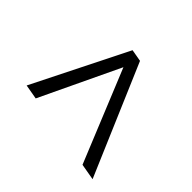

<svg xmlns="http://www.w3.org/2000/svg" viewBox="-102 -675 711 711"><g transform="rotate(-45 253.5 -320.0)"><path d="M37.6 -174.8 26.4 -110.8 460.4 -296.4 468.8 -343.8 99.1 -528.8 88.9 -471.2 400.4 -323.2Z"/></g></svg>

Font: Roboto Light
Style: Italic
Weight: 300
Italic angle: -12°
Designer: Google
Version: Version 2.137; 2017